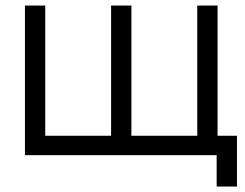

<svg xmlns="http://www.w3.org/2000/svg" viewBox="-20 -560 885 693"><path d="M762 113.3V0H70V-540H143.3V-70H381V-540H454.3V-70H692V-540H765.3V-70H835.3V113.3Z"/></svg>

Font: Vela Sans GX ExtLt
Style: Regular
Weight: 200
Designer: Principal design: Mikhail Sharanda - project Manrope.
Design modification: Ravid Balaliev
Foundry: Mikhail Sharanda
Version: Version 1.001